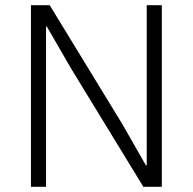

<svg xmlns="http://www.w3.org/2000/svg" viewBox="-20 -718 741 738"><path d="M531 0 253 -455 160 -616H157V-455V0H99V-698H171L449 -243L541 -82H544V-243V-698H602V0Z"/></svg>

Font: IBM Plex Sans Light
Style: Regular
Weight: 300
Designer: Mike Abbink, Paul van der Laan, Pieter van Rosmalen
Foundry: Bold Monday
Version: Version 3.201